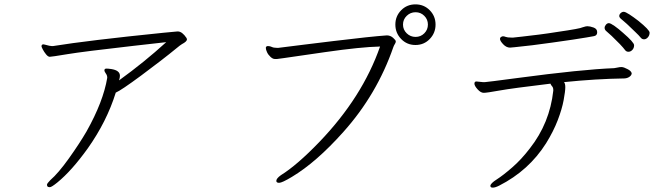

<svg xmlns="http://www.w3.org/2000/svg" viewBox="-20 -818 3040 879"><path d="M458 -497Q458 -490 464.5 -481.5Q471 -473 471 -462Q453 -353 376 -216Q344 -161 295.5 -93Q247 -25 210 7Q195 22 195 28Q195 31 197 35Q200 39 208 39Q216 39 243 17Q308 -36 382 -139Q469 -262 510 -394Q534 -404 626 -472Q668 -503 714 -538.5Q760 -574 783.5 -593.5Q807 -613 813 -616Q836 -628 836 -638Q836 -640 834 -644Q814 -674 794 -674H792Q774 -672 728 -668Q383 -633 222 -607H218Q209 -607 188 -613Q181 -615 179 -615Q170 -615 170 -606Q170 -603 176 -591.5Q182 -580 191 -569Q200 -558 208 -558Q216 -558 288.5 -570Q361 -582 590 -608Q676 -617 741 -625Q640 -533 525 -450Q529 -462 529 -471Q529 -496 489 -502Q475 -504 467.5 -504Q460 -504 459 -500Z M1882 -612Q1921 -612 1947.5 -639.5Q1974 -667 1974 -705.5Q1974 -744 1947.5 -771Q1921 -798 1882 -798Q1843 -798 1816.5 -771Q1790 -744 1790 -705.5Q1790 -667 1816.5 -639.5Q1843 -612 1882 -612ZM1939 -705.5Q1939 -682 1922.5 -665.5Q1906 -649 1882.5 -649Q1859 -649 1842 -665.5Q1825 -682 1825 -705.5Q1825 -729 1842 -745.5Q1859 -762 1882.5 -762Q1906 -762 1922.5 -745.5Q1939 -729 1939 -705.5ZM1255 -599H1247Q1233 -599 1224.5 -603Q1216 -607 1208 -607H1205Q1197 -606 1197 -598.5Q1197 -591 1202.5 -579Q1208 -567 1218.5 -557.5Q1229 -548 1237.5 -548Q1246 -548 1249 -548Q1252 -548 1279 -552Q1306 -556 1469 -579.5Q1632 -603 1720 -605Q1639 -373 1442 -168Q1340 -62 1266 -16Q1245 -1 1245 10Q1245 19 1258 19Q1271 19 1316 -8Q1428 -75 1552 -214Q1706 -386 1781 -603Q1784 -611 1788 -617Q1792 -623 1792 -628.5Q1792 -634 1779.5 -645Q1767 -656 1751 -656Q1679 -651 1506 -630Q1436 -622 1371 -613.5Q1306 -605 1255 -599Z M2888 -672Q2906 -655 2912.5 -646.5Q2919 -638 2928.5 -638Q2938 -638 2946 -647Q2954 -656 2954 -668.5Q2954 -681 2902 -723Q2880 -740 2861.5 -752Q2843 -764 2835.5 -764Q2828 -764 2821.5 -758Q2815 -752 2815 -744.5Q2815 -737 2828.5 -727Q2842 -717 2888 -672ZM2857 -581Q2867 -581 2875 -589.5Q2883 -598 2883 -611Q2883 -624 2832 -668Q2812 -686 2793.5 -699Q2775 -712 2767.5 -712Q2760 -712 2754 -705Q2748 -698 2748 -690.5Q2748 -683 2754 -677Q2775 -660 2818 -616Q2835 -598 2841 -589.5Q2847 -581 2857 -581ZM2282 -652Q2269 -649 2269 -640Q2269 -631 2283.5 -615.5Q2298 -600 2315 -600Q2337 -602 2337 -602Q2410 -609 2508 -623Q2558 -630 2602 -636.5Q2646 -643 2665 -646.5Q2684 -650 2699 -652.5Q2714 -655 2714 -670.5Q2714 -686 2697.5 -692Q2681 -698 2669 -698L2661 -697L2647 -693Q2637 -687 2533 -672Q2490 -665 2446.5 -659.5Q2403 -654 2371 -650.5Q2339 -647 2330 -646H2321Q2303 -646 2295.5 -649Q2288 -652 2282 -652ZM2161 -445Q2152 -445 2152 -435Q2152 -425 2166.5 -409Q2181 -393 2194.5 -393Q2208 -393 2266.5 -403.5Q2325 -414 2500 -435Q2502 -429 2507.5 -423Q2513 -417 2513 -406V-403Q2497 -255 2406 -139Q2367 -88 2325 -51.5Q2283 -15 2254 3.5Q2225 22 2225 33Q2225 41 2236 41Q2247 41 2265 32Q2401 -37 2480 -162Q2514 -217 2533.5 -268Q2553 -319 2560.5 -360Q2568 -401 2568 -418.5Q2568 -436 2562 -442Q2708 -457 2840 -459Q2853 -460 2862.5 -467Q2872 -474 2872 -483Q2869 -494 2852 -502Q2837 -510 2827 -511H2824Q2817 -511 2808.5 -509Q2800 -507 2792 -506Q2642 -500 2350 -461Q2207 -442 2200 -442H2191Z"/></svg>

Font: LXGW WenKai TC Light
Style: Regular
Weight: 300
Designer: LXGW / Fontworks Inc.
Foundry: LXGW / Fontworks Inc.
Version: Version 1.330